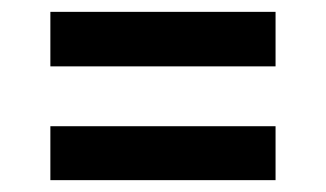

<svg xmlns="http://www.w3.org/2000/svg" viewBox="-20 -415 550 324"><path d="M65 -303V-395H445V-303ZM65 -111V-202H445V-111Z"/></svg>

Font: Saira SemiCondensed SemiBold
Style: Regular
Weight: 600
Width: 4
Designer: Hector Gatti with collaboration of the Omnibus-Type team
Foundry: Omnibus-Type
Version: Version 1.101